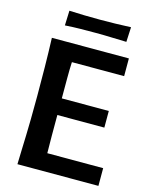

<svg xmlns="http://www.w3.org/2000/svg" viewBox="-127 -945 805 1026"><g transform="rotate(15 275.5 -432.0)"><path d="M469 -309H209Q209 -246 209 -194.5Q209 -143 210 -98H519V0H71Q72 -48 73.5 -84.5Q75 -121 76 -160.5Q77 -200 78 -251Q79 -302 79 -379Q79 -456 78 -537.5Q77 -619 74 -700H500V-602H211Q209 -563 209 -513.5Q209 -464 209 -401H469ZM464 -782Q416 -783 378.5 -784.5Q341 -786 294 -786Q247 -786 209 -785.5Q171 -785 124 -782L127 -864Q174 -862 211.5 -861Q249 -860 297 -860Q344 -860 382 -861Q420 -862 468 -864Z"/></g></svg>

Font: Cantora One
Style: Regular
Weight: 400
Designer: Pablo Impallari, Rodrigo Fuenzalida
Foundry: Pablo Impallari
Version: Version 1.002; ttfautohint (v0.8) -G 200 -r 50